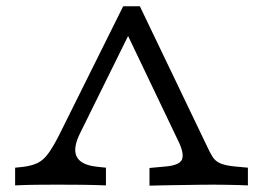

<svg xmlns="http://www.w3.org/2000/svg" viewBox="-20 -591 848 612"><path d="M425.8 -571 637.9 -129Q648.4 -105.6 657.3 -91.5Q666.1 -77.4 681.5 -70.6Q696.8 -63.7 727.4 -60.5L770.2 -56.5V0Q758.9 -0.8 739.1 -1.2Q719.4 -1.6 697.2 -2Q675 -2.4 655.6 -2.4H658.1H661.3Q638.7 -2.4 612.5 -2Q586.3 -1.6 558.9 -1.2Q531.5 -0.8 505.2 -0.4Q479 0 456.5 0.8V-55.6L509.7 -60.5Q551.6 -64.5 559.7 -81.9Q567.7 -99.2 550.8 -136.3L375.8 -502.4L404 -508.1L236.3 -168.5Q211.3 -119.4 224.2 -92.3Q237.1 -65.3 287.9 -59.7L317.7 -56.5V0Q281.5 -1.6 241.5 -2Q201.6 -2.4 161.3 -2.4Q126.6 -2.4 92.3 -2Q58.1 -1.6 28.2 0V-56.5L51.6 -58.9Q79.8 -62.1 98.8 -71Q117.7 -79.8 133.5 -101.2Q149.2 -122.6 168.5 -160.5L372.6 -571Z"/></svg>

Font: Playfair 5pt SemiExpanded Light
Style: Regular
Weight: 300
Width: 6
Designer: Claus Eggers Sørensen
Foundry: Claus Eggers Sørensen
Version: Version 2.203